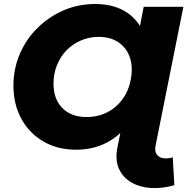

<svg xmlns="http://www.w3.org/2000/svg" viewBox="-20 -734 935 958"><path d="M360 13Q268 13 197.5 -27.5Q127 -68 87 -140.5Q47 -213 47 -307Q47 -390 78.5 -464Q110 -538 166.5 -594Q223 -650 296.5 -682Q370 -714 454 -714Q555 -714 620 -667Q685 -620 709 -533.5Q733 -447 709 -327Q689 -219 640.5 -143Q592 -67 521 -27Q450 13 360 13ZM412 -150Q468 -150 514.5 -173.5Q561 -197 592 -240Q623 -283 633 -340Q644 -401 627.5 -448.5Q611 -496 571 -523Q531 -550 472 -550Q425 -550 383.5 -532Q342 -514 311.5 -482.5Q281 -451 264 -408.5Q247 -366 247 -317Q247 -239 291.5 -194.5Q336 -150 412 -150ZM850 190Q791 207 735 204Q679 201 636 176.5Q593 152 573 107Q553 62 567 -4L596 -148L641 -351L669 -556L697 -700H895L756 -6Q751 19 761 35Q771 51 792.5 55Q814 59 842 51Z"/></svg>

Font: Montserrat Thin ExtraBold
Style: Italic
Weight: 800
Italic angle: -11.3°
Version: Version 9.000